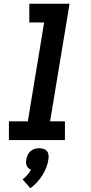

<svg xmlns="http://www.w3.org/2000/svg" viewBox="-20 -755 490 1035"><path d="M28 0V-101H130L218 -634H138V-735H355L250 -101H330V0ZM144 260 102 212Q116 201 127.5 188Q139 175 147 160Q140 157 133.5 151.5Q127 146 124 138.5Q121 131 120.5 122Q120 113 122 104Q124 92 129.5 80Q135 68 145 59.5Q155 51 167 47.5Q179 44 191 44Q203 44 214.5 47.5Q226 51 233 59.5Q240 68 241.5 80Q243 92 241 104Q238 126 229.5 148Q221 170 208.5 190Q196 210 179.5 227.5Q163 245 144 260Z"/></svg>

Font: Zed Sans Extended
Style: Bold Italic
Weight: 700
Width: 7
Italic angle: -9°
Designer: Belleve Invis
Foundry: Belleve Invis
Version: Version 1.0.0; ttfautohint (v1.8.4)